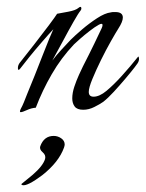

<svg xmlns="http://www.w3.org/2000/svg" viewBox="-20 -311 424 558"><path d="M40 15Q36 15 40 6Q45 -3 49.5 -14Q54 -25 59 -38Q69 -62 81 -92Q93 -122 104 -150.5Q115 -179 123.5 -199.5Q132 -220 135 -226Q121 -211 101.5 -188.5Q82 -166 65 -145Q48 -124 39 -112Q36 -108 34 -108Q32 -108 32 -113Q32 -121 37 -128Q56 -152 79.5 -182Q103 -212 122 -237.5Q141 -263 146 -271Q157 -273 178.5 -277Q200 -281 208 -288Q211 -291 214 -291Q216 -291 216.5 -287.5Q217 -284 214 -280Q208 -273 193.5 -247.5Q179 -222 162.5 -191Q146 -160 132 -135Q144 -151 158 -166Q172 -181 185 -195Q197 -207 218 -225Q239 -243 262 -258Q285 -273 302 -275Q306 -276 309.5 -276Q313 -276 315 -276Q337 -276 337 -260Q337 -248 324 -228Q317 -217 302.5 -191.5Q288 -166 273.5 -136.5Q259 -107 248.5 -81.5Q238 -56 238 -44Q238 -30 252 -30Q269 -30 289.5 -47Q310 -64 334 -90.5Q358 -117 382 -147Q384 -145 384 -140Q384 -133 379.5 -126.5Q375 -120 371 -115Q361 -102 344.5 -82.5Q328 -63 311 -44.5Q294 -26 280 -15Q270 -8 254 0Q238 8 222 8Q204 8 197 -1.5Q190 -11 190 -25Q190 -41 196 -59Q202 -77 209.5 -93.5Q217 -110 221 -118Q239 -153 254 -184Q269 -215 275 -228Q278 -234 278 -238Q278 -245 267 -239Q256 -233 240.5 -221Q225 -209 212 -197.5Q199 -186 195 -182Q158 -143 130.5 -95.5Q103 -48 84 2Q71 3 58 9Q45 15 40 15ZM45 227Q42 226 42 224Q42 224 75 197Q105 171 111 151Q114 140 104 131.5Q94 123 97 114Q108 84 136 84Q148 84 158 91Q168 98 168 109Q168 112 166 118Q151 160 103 198Q59 231 45 227Z"/></svg>

Font: Italianno
Style: Regular
Weight: 400
Designer: Robert E. Leuschke
Foundry: Robert E. Leuschke
Version: Version 1.100; ttfautohint (v1.8.3)